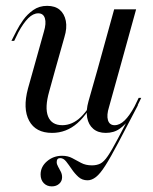

<svg xmlns="http://www.w3.org/2000/svg" viewBox="-20 -446 528 663"><path d="M158.9 197.6Q141.9 197.6 131 186.3Q120.2 175 120.2 156.5Q120.2 129.8 142.3 110.9Q164.5 91.9 194.4 91.9Q214.5 91.9 229.4 100Q244.4 108.1 260.1 116.5Q275.8 125 297.6 125Q313.7 125 326.2 119Q338.7 112.9 352.4 92.7Q366.1 72.6 387.5 31.9Q408.9 -8.9 445.2 -78.2L456.5 -83.1Q415.3 -4 388.3 47.2Q361.3 98.4 343.5 126.2Q325.8 154 311.3 165.3Q296.8 176.6 282.3 176.6Q263.7 176.6 250.8 164.9Q237.9 153.2 227.8 138.3Q217.7 123.4 208.5 111.7Q199.2 100 187.9 100Q175.8 100 175.8 113.7Q175.8 121 180.6 129.4Q185.5 137.9 189.9 146.8Q194.4 155.6 194.4 166.1Q194.4 179.8 184.3 188.7Q174.2 197.6 158.9 197.6ZM171 -206.5 150 -130.6Q133.9 -74.2 146 -44Q158.1 -13.7 195.2 -13.7Q229.8 -13.7 259.3 -41.9Q288.7 -70.2 318.5 -131.5V-125.8Q285.5 -54 247.2 -20.6Q208.9 12.9 159.7 12.9Q103.2 12.9 80.6 -29Q58.1 -71 76.6 -140.3L95.2 -206.5ZM95.2 -206.5 131.5 -336.3Q140.3 -365.3 135.1 -382.7Q129.8 -400 112.1 -400Q94.4 -400 77.4 -383.1Q60.5 -366.1 43.5 -334.7L29 -304.8H19.4L37.1 -339.5Q46 -357.3 60.1 -377Q74.2 -396.8 94.8 -411.3Q115.3 -425.8 142.7 -425.8Q170.2 -425.8 186.3 -412.1Q202.4 -398.4 207.3 -373.8Q212.1 -349.2 202.4 -317.7L171 -206.5ZM316.9 -206.5 374.2 -413.7H450L392.7 -206.5ZM356.5 -76.6Q347.6 -48.4 352.8 -31Q358.1 -13.7 375.8 -13.7Q393.5 -13.7 410.5 -30.2Q427.4 -46.8 444.4 -78.2L458.9 -108.1H467.7L450.8 -73.4Q441.9 -56.5 427.8 -36.3Q413.7 -16.1 393.5 -1.6Q373.4 12.9 345.2 12.9Q318.5 12.9 302 -1.2Q285.5 -15.3 281 -39.9Q276.6 -64.5 285.5 -96L316.9 -206.5H392.7Z"/></svg>

Font: Playfair 144pt SemiCondensed
Style: Italic
Weight: 400
Width: 4
Italic angle: -15.6°
Designer: Claus Eggers Sørensen
Foundry: Claus Eggers Sørensen
Version: Version 2.203